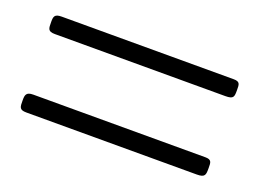

<svg xmlns="http://www.w3.org/2000/svg" viewBox="-51 -435 611 451"><g transform="rotate(20 254.0 -210.0)"><path d="M21 -114C21 -97 21 -90 39 -90H465C486 -90 486 -97 486 -114C486 -128 486 -135 470 -135H40C22 -135 21 -127 21 -114ZM21 -310C21 -293 21 -286 39 -286H465C486 -286 486 -292 486 -309C486 -323 486 -330 470 -330H40C22 -330 21 -323 21 -310Z"/></g></svg>

Font: OFL Sorts Mill Goudy
Style: Italic
Weight: 500
Italic angle: -6°
Version: Version 003.000